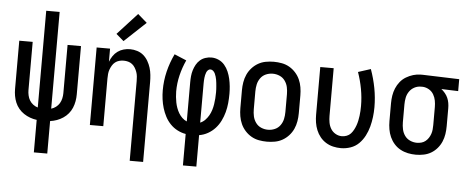

<svg xmlns="http://www.w3.org/2000/svg" viewBox="-59 -918 3118 1283"><g transform="rotate(5 1500.0 -276.0)"><path d="M205 215V-3Q205 -3 205 -3Q205 -3 205 -3Q182 -6 160 -14Q138 -22 118.5 -35Q99 -48 84 -66Q69 -84 60 -105.5Q51 -127 47 -150Q43 -173 43 -196V-520H133V-196Q133 -179 137 -161Q141 -143 150 -128Q159 -113 173.5 -102Q188 -91 205 -86V-735H295V-86Q312 -91 326.5 -102Q341 -113 350 -128Q359 -143 363 -161Q367 -179 367 -196V-520H457V-196Q457 -173 453 -150Q449 -127 440 -105.5Q431 -84 416 -66Q401 -48 381.5 -35Q362 -22 340 -14Q318 -6 295 -3Q295 -3 295 -3Q295 -3 295 -3V215Z M848 215V-320Q848 -335 846.5 -350.5Q845 -366 840 -380Q835 -394 827 -407.5Q819 -421 807 -430.5Q795 -440 780 -444Q765 -448 750 -448Q735 -448 720 -444Q705 -440 693 -430.5Q681 -421 673 -407.5Q665 -394 660 -380Q655 -366 653.5 -350.5Q652 -335 652 -320V0H562V-520H652V-432Q660 -453 672.5 -471.5Q685 -490 703 -503Q721 -516 742.5 -522Q764 -528 786 -528Q810 -528 834 -520.5Q858 -513 876 -497.5Q894 -482 906.5 -460.5Q919 -439 926 -416Q933 -393 935.5 -368.5Q938 -344 938 -320V215ZM737 -578 686 -622 819 -767 881 -713Z M1205 215V4Q1176 -1 1149 -15Q1122 -29 1101 -51Q1080 -73 1066 -100Q1052 -127 1043.5 -155.5Q1035 -184 1031 -214Q1027 -244 1027 -274Q1027 -338 1042 -400Q1057 -462 1085 -520L1166 -486Q1143 -436 1130 -382.5Q1117 -329 1117 -274Q1117 -256 1119 -237Q1121 -218 1124.5 -200Q1128 -182 1134.5 -164Q1141 -146 1150.5 -130Q1160 -114 1174 -100.5Q1188 -87 1205 -80V-343Q1205 -364 1207 -384.5Q1209 -405 1215 -424.5Q1221 -444 1231 -462Q1241 -480 1256.5 -493.5Q1272 -507 1292 -513.5Q1312 -520 1332 -520Q1357 -520 1380.5 -509.5Q1404 -499 1420.5 -479.5Q1437 -460 1447 -436.5Q1457 -413 1462.5 -388.5Q1468 -364 1470.5 -339Q1473 -314 1473 -289Q1473 -257 1470 -226Q1467 -195 1459 -165Q1451 -135 1437 -106.5Q1423 -78 1402 -55Q1381 -32 1353.5 -16.5Q1326 -1 1295 4V215ZM1295 -80Q1314 -88 1328 -102.5Q1342 -117 1352 -134.5Q1362 -152 1368 -171.5Q1374 -191 1377 -210.5Q1380 -230 1381.5 -250Q1383 -270 1383 -291Q1383 -301 1382.5 -311.5Q1382 -322 1381 -332.5Q1380 -343 1379 -353.5Q1378 -364 1376 -374.5Q1374 -385 1371 -395.5Q1368 -406 1363.5 -415.5Q1359 -425 1351 -432.5Q1343 -440 1332 -440Q1323 -440 1316 -433Q1309 -426 1305.5 -417Q1302 -408 1300 -399Q1298 -390 1297 -380.5Q1296 -371 1295.5 -362Q1295 -353 1295 -343Z M1750 8Q1723 8 1696 3Q1669 -2 1645.5 -15.5Q1622 -29 1603.5 -49.5Q1585 -70 1574 -94.5Q1563 -119 1558.5 -146Q1554 -173 1554 -200V-320Q1554 -347 1558.5 -374Q1563 -401 1574 -425.5Q1585 -450 1603.5 -470.5Q1622 -491 1645.5 -504.5Q1669 -518 1696 -523Q1723 -528 1750 -528Q1777 -528 1804 -523Q1831 -518 1854.5 -504.5Q1878 -491 1896.5 -470.5Q1915 -450 1926 -425.5Q1937 -401 1941.5 -374Q1946 -347 1946 -320V-200Q1946 -173 1941.5 -146Q1937 -119 1926 -94.5Q1915 -70 1896.5 -49.5Q1878 -29 1854.5 -15.5Q1831 -2 1804 3Q1777 8 1750 8ZM1750 -72Q1774 -72 1796 -81.5Q1818 -91 1832 -110.5Q1846 -130 1851 -153Q1856 -176 1856 -200V-320Q1856 -344 1851 -367Q1846 -390 1832 -409.5Q1818 -429 1796 -438.5Q1774 -448 1750 -448Q1726 -448 1704 -438.5Q1682 -429 1668 -409.5Q1654 -390 1649 -367Q1644 -344 1644 -320V-200Q1644 -176 1649 -153Q1654 -130 1668 -110.5Q1682 -91 1704 -81.5Q1726 -72 1750 -72Z M2246 8Q2220 8 2194 2Q2168 -4 2145.5 -18Q2123 -32 2106.5 -52.5Q2090 -73 2080 -97.5Q2070 -122 2066 -148Q2062 -174 2062 -200V-520H2152V-200Q2152 -178 2156 -155.5Q2160 -133 2171.5 -114Q2183 -95 2203 -83.5Q2223 -72 2245 -72Q2262 -72 2278 -78Q2294 -84 2305 -96Q2316 -108 2324 -123Q2332 -138 2337.5 -153.5Q2343 -169 2346.5 -185.5Q2350 -202 2352 -218Q2354 -234 2355 -250.5Q2356 -267 2356 -284Q2356 -341 2345.5 -398Q2335 -455 2316 -509L2400 -536Q2422 -475 2434 -411.5Q2446 -348 2446 -284Q2446 -251 2442 -218Q2438 -185 2429.5 -153Q2421 -121 2405.5 -91Q2390 -61 2366.5 -37.5Q2343 -14 2311 -3Q2279 8 2246 8Z M2749 8Q2722 8 2695.5 2.5Q2669 -3 2645 -16Q2621 -29 2603 -49.5Q2585 -70 2574 -94.5Q2563 -119 2558.5 -146Q2554 -173 2554 -200V-320Q2554 -346 2558 -371.5Q2562 -397 2572 -421Q2582 -445 2598.5 -465.5Q2615 -486 2637.5 -499.5Q2660 -513 2685 -520.5Q2710 -528 2736 -528Q2739 -528 2742.5 -528Q2746 -528 2750 -528L2994 -520V-440L2881 -444Q2895 -433 2906.5 -419Q2918 -405 2925 -389Q2932 -373 2935 -355.5Q2938 -338 2938 -320V-200Q2938 -173 2934 -146.5Q2930 -120 2919.5 -95.5Q2909 -71 2891.5 -50.5Q2874 -30 2851.5 -16.5Q2829 -3 2802.5 2.5Q2776 8 2749 8ZM2749 -72Q2764 -72 2779 -76Q2794 -80 2806 -89.5Q2818 -99 2826.5 -112Q2835 -125 2840 -139.5Q2845 -154 2846.5 -169.5Q2848 -185 2848 -200V-320Q2848 -342 2844 -363.5Q2840 -385 2829 -404Q2818 -423 2799 -434.5Q2780 -446 2758 -448H2750Q2748 -448 2746.5 -448Q2745 -448 2743 -448Q2720 -448 2699.5 -437Q2679 -426 2666 -407Q2653 -388 2648.5 -365.5Q2644 -343 2644 -320V-200Q2644 -177 2649 -153.5Q2654 -130 2667.5 -111Q2681 -92 2703 -82Q2725 -72 2749 -72Z"/></g></svg>

Font: Iosevka SS04 Medium
Style: Regular
Weight: 500
Monospace: yes
Designer: Belleve Invis
Foundry: Belleve Invis
Version: Version 19.0.0; ttfautohint (v1.8.4)